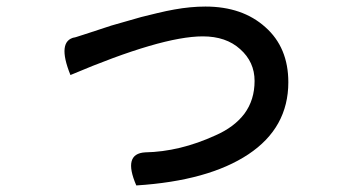

<svg xmlns="http://www.w3.org/2000/svg" viewBox="-20 -535 1040 586"><path d="M195 -306Q153 -410 208 -421Q198 -417 253 -435Q308 -453 320 -457Q333 -461 362 -469Q392 -478 411 -483Q431 -488 460 -495Q489 -502 512 -506Q562 -515 607 -515Q720 -515 790 -452Q860 -390 860 -284Q860 -145 738 -64Q616 17 396 31Q354 -66 423 -70Q529 -72 638 -122Q695 -147 726 -188Q757 -230 757 -288Q757 -346 713 -385Q670 -424 599 -424Q473 -424 195 -306Z"/></svg>

Font: Swei Half Moon CJK TC
Style: Medium
Weight: 500
Version: Version 2.125